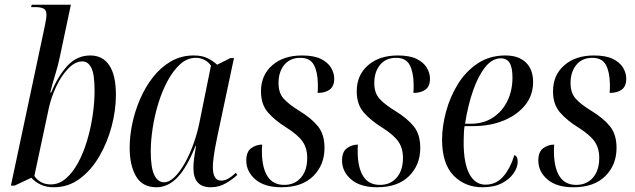

<svg xmlns="http://www.w3.org/2000/svg" viewBox="-20 -780 2678 810"><path d="M207 10Q174 10 151 -1.5Q128 -13 112 -30L42 3H26L169 -670Q172 -686 174 -697.5Q176 -709 176 -718Q176 -737 164 -743.5Q152 -750 129 -750H111L114 -760H279L232 -538Q225 -504 213 -465Q201 -426 192 -390H196Q225 -460 265 -503Q305 -546 361 -546Q413 -546 441 -504.5Q469 -463 469 -380Q469 -315 451 -247Q433 -179 399 -120.5Q365 -62 316.5 -26Q268 10 207 10ZM194 -2Q229 -2 258 -27Q287 -52 309.5 -93.5Q332 -135 347.5 -187Q363 -239 371 -293.5Q379 -348 379 -397Q379 -468 365 -494.5Q351 -521 328 -521Q297 -521 268 -491Q239 -461 217.5 -415.5Q196 -370 186 -324L125 -38Q135 -22 152.5 -12Q170 -2 194 -2Z M640 10Q581 10 554 -36Q527 -82 527 -157Q527 -205 538 -258Q549 -311 571 -362Q593 -413 625.5 -454.5Q658 -496 701 -521Q744 -546 797 -546Q833 -546 856.5 -534Q880 -522 896 -507L952 -535H967L896 -200Q893 -185 888.5 -161.5Q884 -138 881 -114.5Q878 -91 878 -75Q878 -18 913 -18Q928 -18 943 -26.5Q958 -35 975 -51L981 -42Q962 -24 933 -7Q904 10 869 10Q796 10 796 -71Q796 -94 799.5 -116.5Q803 -139 807 -165H805Q769 -74 729 -32Q689 10 640 10ZM672 -11Q694 -11 716.5 -33Q739 -55 759.5 -91.5Q780 -128 796 -172.5Q812 -217 821 -261L870 -503Q859 -519 842 -527.5Q825 -536 806 -536Q770 -536 740.5 -509.5Q711 -483 687.5 -439.5Q664 -396 648 -344Q632 -292 624 -239Q616 -186 616 -142Q616 -72 631 -41.5Q646 -11 672 -11Z M1167 10Q1096 10 1057.5 -23Q1019 -56 1019 -103Q1019 -140 1040 -155Q1061 -170 1086 -170Q1085 -161 1085 -152.5Q1085 -144 1085 -136Q1086 -71 1109 -35.5Q1132 0 1179 0Q1223 0 1249.5 -30.5Q1276 -61 1276 -114Q1276 -155 1256.5 -183Q1237 -211 1188 -242Q1141 -271 1111 -305Q1081 -339 1081 -395Q1081 -463 1128.5 -504.5Q1176 -546 1254 -546Q1304 -546 1333.5 -531.5Q1363 -517 1376.5 -494.5Q1390 -472 1390 -448Q1390 -416 1371 -402Q1352 -388 1320 -388Q1321 -398 1321 -407.5Q1321 -417 1321 -426Q1320 -477 1304 -506.5Q1288 -536 1247 -536Q1204 -536 1179.5 -506.5Q1155 -477 1155 -429Q1155 -388 1177 -363.5Q1199 -339 1245 -311Q1294 -281 1321.5 -247Q1349 -213 1349 -156Q1349 -84 1301.5 -37Q1254 10 1167 10Z M1571 10Q1500 10 1461.5 -23Q1423 -56 1423 -103Q1423 -140 1444 -155Q1465 -170 1490 -170Q1489 -161 1489 -152.5Q1489 -144 1489 -136Q1490 -71 1513 -35.5Q1536 0 1583 0Q1627 0 1653.5 -30.5Q1680 -61 1680 -114Q1680 -155 1660.5 -183Q1641 -211 1592 -242Q1545 -271 1515 -305Q1485 -339 1485 -395Q1485 -463 1532.5 -504.5Q1580 -546 1658 -546Q1708 -546 1737.5 -531.5Q1767 -517 1780.5 -494.5Q1794 -472 1794 -448Q1794 -416 1775 -402Q1756 -388 1724 -388Q1725 -398 1725 -407.5Q1725 -417 1725 -426Q1724 -477 1708 -506.5Q1692 -536 1651 -536Q1608 -536 1583.5 -506.5Q1559 -477 1559 -429Q1559 -388 1581 -363.5Q1603 -339 1649 -311Q1698 -281 1725.5 -247Q1753 -213 1753 -156Q1753 -84 1705.5 -37Q1658 10 1571 10Z M2016 10Q1941 10 1893 -40Q1845 -90 1845 -191Q1845 -246 1861.5 -308Q1878 -370 1911 -424Q1944 -478 1994.5 -512Q2045 -546 2112 -546Q2168 -546 2198.5 -516.5Q2229 -487 2229 -434Q2229 -378 2195.5 -336.5Q2162 -295 2105 -271.5Q2048 -248 1976 -248H1940Q1938 -239 1937 -217.5Q1936 -196 1936 -180Q1936 -92 1960 -46.5Q1984 -1 2028 -1Q2074 -1 2104 -36.5Q2134 -72 2150 -126Q2156 -124 2160 -117.5Q2164 -111 2164 -97Q2164 -75 2147.5 -50Q2131 -25 2098 -7.5Q2065 10 2016 10ZM1966 -258Q2020 -258 2059.5 -284Q2099 -310 2120.5 -354Q2142 -398 2142 -453Q2142 -495 2130 -514.5Q2118 -534 2093 -534Q2057 -534 2027.5 -497.5Q1998 -461 1976 -398.5Q1954 -336 1942 -258Z M2399 10Q2328 10 2289.5 -23Q2251 -56 2251 -103Q2251 -140 2272 -155Q2293 -170 2318 -170Q2317 -161 2317 -152.5Q2317 -144 2317 -136Q2318 -71 2341 -35.5Q2364 0 2411 0Q2455 0 2481.5 -30.5Q2508 -61 2508 -114Q2508 -155 2488.5 -183Q2469 -211 2420 -242Q2373 -271 2343 -305Q2313 -339 2313 -395Q2313 -463 2360.5 -504.5Q2408 -546 2486 -546Q2536 -546 2565.5 -531.5Q2595 -517 2608.5 -494.5Q2622 -472 2622 -448Q2622 -416 2603 -402Q2584 -388 2552 -388Q2553 -398 2553 -407.5Q2553 -417 2553 -426Q2552 -477 2536 -506.5Q2520 -536 2479 -536Q2436 -536 2411.5 -506.5Q2387 -477 2387 -429Q2387 -388 2409 -363.5Q2431 -339 2477 -311Q2526 -281 2553.5 -247Q2581 -213 2581 -156Q2581 -84 2533.5 -37Q2486 10 2399 10Z"/></svg>

Font: Noto Serif Display Condensed
Style: Italic
Weight: 400
Width: 3
Italic angle: -12°
Designer: Monotype Design Team
Foundry: Monotype Imaging Inc.
Version: Version 2.009